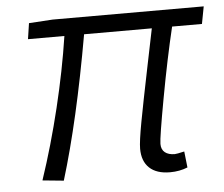

<svg xmlns="http://www.w3.org/2000/svg" viewBox="-44 -581 749 641"><g transform="rotate(-5 330.5 -261.0)"><path d="M408 -77Q408 -101 420 -165.5Q432 -230 456 -347L482 -474H255Q205 -189 145 7L74 0Q112 -113 142 -237Q172 -361 189 -474H67L75 -527L155 -532H661L650 -474H550Q525 -370 501 -239Q477 -108 477 -87Q477 -68 489 -58.5Q501 -49 522 -49Q528 -49 554 -55L560 -1Q533 10 501 10Q456 10 432 -12.5Q408 -35 408 -77Z"/></g></svg>

Font: Nebula Sans Book
Style: Regular
Weight: 400
Italic angle: -9°
Designer: Paul D. Hunt for Adobe (as Source Sans)
Foundry: Nebula Entertainment & Broadcasting LLC
Version: Version 1.010